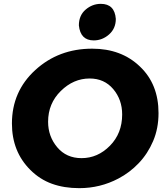

<svg xmlns="http://www.w3.org/2000/svg" viewBox="-20 -965 851 998"><path d="M392 13Q313 13 250 -9.8Q187 -32.5 137.5 -82Q42 -177 42 -323Q42 -490 163.5 -601Q285 -712 459 -712Q611 -712 707.5 -619Q804 -527.5 804 -377Q804 -297.5 776 -231.8Q748 -166 701 -116.8Q654 -67.5 595.5 -37Q501 13 392 13ZM404 -143Q488 -143 551.5 -207.5Q615 -272 615 -370Q615 -447 568.5 -502Q522 -557 446 -557Q362 -557 296 -492Q230 -427 230 -332Q230 -256 277.5 -199.5Q325 -143 404 -143ZM467 -755Q398 -755 390 -833Q390 -885 425 -915Q460 -945 504 -945Q576 -945 582 -867Q582 -817 547 -786Q512 -755 467 -755Z"/></svg>

Font: Argentum Novus
Style: Bold Italic
Weight: 700
Designer: Julieta Ulanovsky (font) & Cristiano Sobral (main changes)
Foundry: Julieta Ulanovsky (font) & Cristiano Sobral (main changes)
Version: Version 3.00;November 27, 2020;FontCreator 13.0.0.2655 64-bi